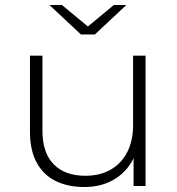

<svg xmlns="http://www.w3.org/2000/svg" viewBox="-20 -745 709 769"><path d="M318 4Q251 4 202 -20.5Q153 -45 126.5 -94.5Q100 -144 100 -217V-522H150V-221Q150 -133 195 -87Q240 -41 322 -41Q381 -41 424 -66Q467 -91 490 -136.5Q513 -182 513 -244V-522H563V0H515V-145L522 -128Q499 -67 445.5 -31.5Q392 4 318 4ZM304 -607 178 -725H228L350 -624H314L436 -725H486L360 -607Z"/></svg>

Font: Modern
Style: Regular
Weight: 300
Designer: Julieta Ulanovsky
Foundry: Julieta Ulanovsky
Version: Version 8.000